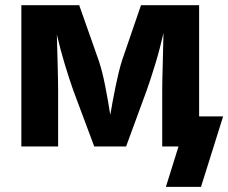

<svg xmlns="http://www.w3.org/2000/svg" viewBox="-20 -566 882 742"><path d="M62.5 0V-545.9H286.1L361.8 -331.1Q375.5 -290.5 386.7 -232.9Q397.9 -175.3 406.2 -122.1Q415 -174.8 426.8 -232.4Q438.5 -290 451.2 -331.1L524.9 -545.9H749.5V0H606.9V-215.3Q606.9 -254.4 608.9 -316.4Q610.8 -378.4 611.8 -438.5Q597.7 -376 580.1 -318.4Q562.5 -260.7 546.4 -215.3L467.3 0H344.2L263.7 -215.3Q247.6 -260.7 230.5 -317.1Q213.4 -373.5 199.7 -432.6Q201.2 -375 202.9 -314.2Q204.6 -253.4 204.6 -215.3V0ZM621.1 156.2 669.9 0H629.9V-116.2H842.3L756.8 156.2Z"/></svg>

Font: Inter
Style: Bold
Weight: 700
Designer: Rasmus Andersson
Foundry: rsms
Version: Version 4.001;git-9221beed3